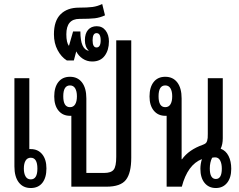

<svg xmlns="http://www.w3.org/2000/svg" viewBox="-20 -948 1216 975"><path d="M128.9 -550.8V-190.9H136.2Q172.9 -190.9 194.3 -164.6Q215.8 -138.2 215.8 -92.8Q215.8 -45.9 195.1 -19.5Q174.3 6.8 136.2 6.8Q97.2 6.8 75.2 -22Q53.2 -50.8 53.2 -103V-550.8ZM136.2 -147Q118.7 -147 109.9 -132.3Q101.1 -117.7 101.1 -91.8Q101.1 -66.9 109.9 -52Q118.7 -37.1 136.2 -37.1Q169.9 -37.1 169.9 -91.8Q169.9 -147 136.2 -147Z M646.5 -743.2V-147Q646.5 -69.3 619.4 -34.7Q592.3 0 520.5 0H342.3V-359.9H335.4Q298.8 -359.9 277.1 -386.2Q255.4 -412.6 255.4 -458Q255.4 -504.9 276.4 -531.5Q297.4 -558.1 335.4 -558.1Q374.5 -558.1 396.5 -529.3Q418.5 -500.5 418.5 -448.2V-69.8H509.3Q543.9 -69.8 557.1 -86.2Q570.3 -102.5 570.3 -151.9V-743.2ZM335.4 -403.8Q353 -403.8 361.8 -418.5Q370.6 -433.1 370.6 -459Q370.6 -484.4 361.8 -499.3Q353 -514.2 335.4 -514.2Q301.3 -514.2 301.3 -459Q301.3 -403.8 335.4 -403.8Z M448.2 -635.7Q421.4 -635.7 399.9 -650.1Q378.4 -664.6 367.2 -687L355 -641.1H319.3Q291 -658.7 272.5 -693.6Q253.9 -728.5 253.9 -773.9Q253.9 -842.3 287.8 -875.7Q321.8 -909.2 380.9 -909.2Q424.8 -909.2 450 -912.6Q475.1 -916 499 -927.7L513.2 -870.1Q487.8 -858.4 461.7 -855.2Q435.5 -852.1 383.3 -852.1Q316.9 -852.1 316.9 -773.9Q316.9 -731.4 330.1 -714.8L351.1 -788.1H388.2Q388.2 -696.8 431.2 -689.9Q411.1 -710 411.1 -743.2Q411.1 -777.8 427.2 -796.4Q443.4 -814.9 471.2 -814.9Q499.5 -814.9 516.4 -793Q533.2 -771 533.2 -737.8Q533.2 -693.8 511.7 -664.8Q490.2 -635.7 448.2 -635.7ZM470.2 -707Q491.2 -707 491.2 -743.2Q491.2 -779.8 470.2 -779.8Q450.2 -779.8 450.2 -743.2Q450.2 -707 470.2 -707Z M1076.2 6.8Q1040 6.8 1018.8 -19.3Q997.6 -45.4 997.6 -90.8Q997.6 -115.7 1005.4 -140.1Q932.6 -111.8 903.3 0H826.2V-359.9H819.3Q782.7 -359.9 761 -386.2Q739.3 -412.6 739.3 -458Q739.3 -504.9 760.3 -531.5Q781.2 -558.1 819.3 -558.1Q858.4 -558.1 880.4 -529.3Q902.3 -500.5 902.3 -448.2V-139.2H904.3Q938.5 -187.5 1010.3 -212.9Q1019.5 -216.3 1024.7 -220.7Q1029.8 -225.1 1032 -233.4Q1034.2 -241.7 1034.7 -248Q1035.2 -254.4 1035.2 -268.1V-550.8H1111.3V-246.1Q1111.3 -214.8 1100.6 -192.9Q1127 -183.1 1140.6 -156Q1154.3 -128.9 1154.3 -90.8Q1154.3 -45.4 1133.1 -19.3Q1111.8 6.8 1076.2 6.8ZM819.3 -403.8Q836.9 -403.8 845.7 -418.5Q854.5 -433.1 854.5 -459Q854.5 -484.4 845.7 -499.3Q836.9 -514.2 819.3 -514.2Q785.2 -514.2 785.2 -459Q785.2 -403.8 819.3 -403.8ZM1076.2 -39.1Q1106.4 -39.1 1106.4 -91.8Q1106.4 -116.7 1098.1 -132.8Q1089.8 -148.9 1072.3 -148.9Q1064.9 -148.9 1057.1 -147Q1045.4 -123 1045.4 -92.8Q1045.4 -39.1 1076.2 -39.1Z"/></svg>

Font: Noto Sans Thai Looped ExtraCond
Style: Regular
Weight: 400
Width: 2
Designer: Sasikarn Vongin, Ben Mitchell
Foundry: The Fontpad Ltd
Version: Version 1.00